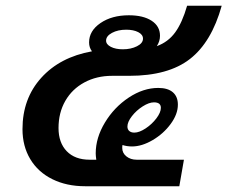

<svg xmlns="http://www.w3.org/2000/svg" viewBox="-20 -646 789 666"><path d="M183 -202Q183 -151 211.5 -121.5Q240 -92 291 -92H314Q312 -106 312 -114Q312 -168 344 -221Q376 -274 426.5 -307.5Q477 -341 529 -341Q562 -341 579.5 -326Q597 -311 597 -283Q597 -250 572 -216Q547 -182 509.5 -160Q472 -138 438 -138Q420 -138 405 -143Q404 -140 404 -133Q404 -115 418.5 -103.5Q433 -92 454 -92H618L602 0H275Q211 0 161.5 -24.5Q112 -49 85 -94Q58 -139 58 -198Q58 -304 123 -376Q188 -448 299 -468Q289 -481 289 -499Q289 -539 328.5 -566Q368 -593 427 -593Q477 -593 506 -574Q535 -555 535 -522Q535 -503 524 -486Q563 -500 587.5 -533.5Q612 -567 629 -626H749Q714 -500 639 -441.5Q564 -383 428 -383H369Q315 -383 272.5 -360Q230 -337 206.5 -296Q183 -255 183 -202ZM348 -505Q348 -492 364.5 -483.5Q381 -475 406 -475Q434 -475 455 -485.5Q476 -496 476 -512Q476 -526 459.5 -534.5Q443 -543 418 -543Q389 -543 368.5 -532Q348 -521 348 -505ZM422 -207Q422 -197 428.5 -191.5Q435 -186 446 -186Q463 -186 485 -200.5Q507 -215 522.5 -235.5Q538 -256 538 -272Q538 -291 514 -291Q497 -291 475 -277Q453 -263 437.5 -243Q422 -223 422 -207Z"/></svg>

Font: KoHo
Style: Bold Italic
Weight: 700
Italic angle: -10°
Version: Version 1.000; ttfautohint (v1.6)